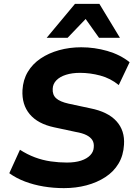

<svg xmlns="http://www.w3.org/2000/svg" viewBox="-20 -960 705 991"><path d="M310 11Q256 11 205 2.5Q154 -6 109 -23Q64 -40 28 -66L83 -187Q120 -163 160 -148Q200 -133 242 -127Q284 -121 325 -121Q368 -121 398.5 -131Q429 -141 446 -159Q463 -177 464 -200Q466 -222 456.5 -237Q447 -252 426.5 -262.5Q406 -273 371 -279L259 -303Q175 -321 133.5 -370.5Q92 -420 96 -495Q99 -548 123.5 -589Q148 -630 189.5 -658Q231 -686 285 -701Q339 -716 399 -716Q468 -716 534 -697Q600 -678 649 -639L593 -521Q550 -556 497.5 -570Q445 -584 393 -584Q352 -584 320.5 -574Q289 -564 271 -545.5Q253 -527 252 -502Q250 -471 269.5 -453Q289 -435 334 -425L446 -401Q537 -383 581 -334.5Q625 -286 620 -213Q617 -158 592 -116Q567 -74 524 -46Q481 -18 426.5 -3.5Q372 11 310 11ZM221 -765 367 -940H493L599 -765H491L422 -862L329 -765Z"/></svg>

Font: Nunito Sans 10pt ExtraBold
Style: Italic
Weight: 800
Italic angle: -9°
Designer: Vernon Adams
Foundry: Vernon Adams
Version: Version 3.101;gftools[0.9.27]